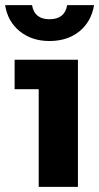

<svg xmlns="http://www.w3.org/2000/svg" viewBox="-33 -729 387 749"><path d="M334 -709Q323 -644 276.5 -606.5Q230 -569 160 -569Q91 -569 44 -607Q-3 -645 -13 -709H92Q101 -654 160 -654Q220 -654 229 -709ZM118 0V-381H24V-496H271V0Z"/></svg>

Font: Atkinson Hyperlegible Pro
Style: Bold
Weight: 700
Designer: Elliott Scott, Megan Eiswerth, Linus Boman, Theodore Petrosky, Jacob Perez
Foundry: Braille Institute
Version: Version 1.5.1